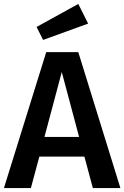

<svg xmlns="http://www.w3.org/2000/svg" viewBox="-25 -956 632 976"><path d="M404 -160H175L132 0H-5L210 -691H373L587 0H447ZM377 -260 289 -590 201 -260ZM423 -836 194 -753 161 -819 373 -936Z"/></svg>

Font: Fira Sans Medium
Style: Regular
Weight: 500
Designer: bBox Type GmbH & Carrois Corporate GbR & Edenspiekermann AG
Foundry: bBox Type GmbH & Carrois Corporate GbR & Edenspiekermann AG
Version: Version 4.301